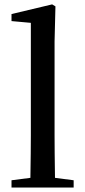

<svg xmlns="http://www.w3.org/2000/svg" viewBox="-20 -834 378 854"><path d="M224.6 -43 307.6 -32.2V0H31.2V-32.2L115.2 -43Q117.2 -166 117.2 -232.4V-732.4L31.2 -740.2V-771.5L211.9 -814.5L226.6 -805.7L222.7 -649.4V-232.4Q222.7 -166 224.6 -43Z"/></svg>

Font: Bpmf Zihi Serif SemiBold
Style: SemiBold
Weight: 600
Foundry: But Ko
Version: Version 1.320